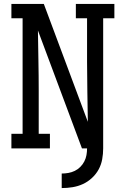

<svg xmlns="http://www.w3.org/2000/svg" viewBox="-20 -755 640 977"><path d="M294 202V128Q311 128 328 125Q345 122 360.5 114.5Q376 107 388.5 94.5Q401 82 409 66.5Q417 51 420 34Q423 17 423 0H397L173 -600Q174 -524 175.5 -447.5Q177 -371 177 -294V-74H234V0H38V-74H95V-662H38V-735H203L427 -135Q426 -211 424.5 -287.5Q423 -364 423 -441V-662H366V-735H562V-662H505V0Q505 28 500 55.5Q495 83 482 107Q469 131 448 150.5Q427 170 402 181.5Q377 193 349.5 197.5Q322 202 294 202Z"/></svg>

Font: Iosevka Curly Slab Extended
Style: Regular
Weight: 400
Width: 7
Monospace: yes
Designer: Belleve Invis
Foundry: Belleve Invis
Version: Version 11.1.0; ttfautohint (v1.8.3)